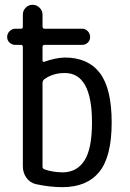

<svg xmlns="http://www.w3.org/2000/svg" viewBox="-20 -770 540 800"><path d="M157.2 -423.8V-75.2Q157.2 -67.4 165 -64.5Q197.3 -52.7 240.2 -51.8Q299.8 -51.8 331.5 -100.6Q363.3 -149.4 363.3 -259.8Q363.3 -465.8 250 -465.8Q200.2 -465.8 164.1 -439.5Q157.2 -433.6 157.2 -423.8ZM43.9 -583Q30.3 -583 20 -592.3Q9.8 -601.6 9.8 -615.7Q9.8 -629.9 20 -640.1Q30.3 -650.4 43.9 -650.4H67.4Q75.2 -650.4 75.2 -658.2V-709Q75.2 -725.6 86.9 -737.8Q98.6 -750 115.7 -750Q132.8 -750 145 -737.8Q157.2 -725.6 157.2 -709V-659.2Q157.2 -650.4 166 -650.4H322.3Q335.9 -650.4 345.7 -640.1Q355.5 -629.9 355.5 -615.7Q355.5 -601.6 345.7 -592.3Q335.9 -583 322.3 -583H166Q157.2 -583 157.2 -574.2V-518.6Q157.2 -510.7 165 -512.7Q210.9 -529.3 250 -530.3Q346.7 -530.3 396 -465.8Q445.3 -401.4 445.3 -259.8Q445.3 -117.2 393.6 -53.7Q341.8 9.8 240.2 9.8Q186.5 9.8 128.9 -2.9Q104.5 -8.8 89.8 -29.8Q75.2 -50.8 75.2 -77.1V-574.2Q75.2 -583 67.4 -583Z"/></svg>

Font: Rounded Mgen+ 1mn regular
Style: Regular
Weight: 400
Designer: [Source Han Sans]
Ryoko NISHIZUKA  (kana & ideographs); Paul D. Hunt (Latin, Greek & Cyrillic); Wenlong ZHANG  (bopomofo
Version: Version 1.059.20150602